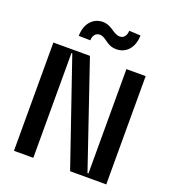

<svg xmlns="http://www.w3.org/2000/svg" viewBox="-167 -1087 1088 1212"><g transform="rotate(20 377.0 -480.5)"><path d="M281.2 -820.3C281.2 -851.9 299 -873.9 324.6 -874.3C371.1 -873.9 385.7 -823.2 454.5 -823.2C517.8 -823.5 567.1 -872.5 568.2 -957.4L491.5 -960.9C490.8 -929 474.1 -906.2 447.4 -906.2C402.7 -905.9 378.2 -956.7 316.8 -956.7C252.8 -956.3 203.5 -905.9 203.1 -821.7ZM557.5 -727.3V-26.3H551.1L312.5 -727.3H66.8V0H196.7V-703.8H202.4L443.9 0H686.8V-727.3Z"/></g></svg>

Font: Riot Sans 2.0
Style: Bold
Weight: 600
Designer: Rasmus Andersson
Foundry: rsms
Version: Version 3.006;hotconv 1.0.109;makeotfexe 2.5.65596